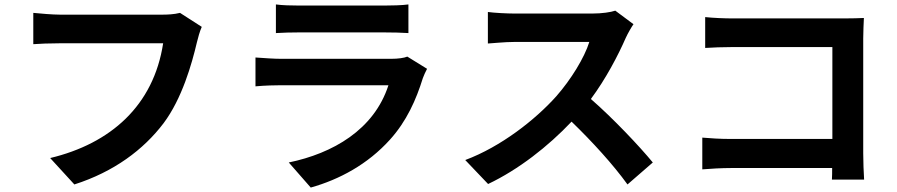

<svg xmlns="http://www.w3.org/2000/svg" viewBox="-20 -787 4040 865"><path d="M889 -666 791 -729C764 -722 732 -721 712 -721H250C217 -721 160 -726 130 -729V-588C156 -590 204 -592 249 -592H715C672 -311 478 -140 206 -75L315 44C493 -13 626 -112 717 -232C800 -343 844 -498 867 -596C872 -617 880 -646 889 -666Z M1223 -767V-638C1252 -640 1295 -641 1327 -641H1710C1746 -641 1793 -640 1820 -638V-767C1792 -763 1743 -762 1712 -762H1327C1293 -762 1251 -763 1223 -767ZM1904 -477 1815 -532C1801 -526 1774 -522 1742 -522H1247C1216 -522 1173 -525 1131 -528V-398C1173 -402 1223 -403 1247 -403H1730C1665 -202 1479 -96 1281 -55L1380 58C1508 22 1636 -46 1737 -158C1812 -241 1855 -338 1885 -435C1889 -446 1897 -464 1904 -477Z M2834 -678 2752 -739C2732 -732 2692 -726 2649 -726H2296C2266 -726 2205 -729 2178 -733V-591C2199 -592 2254 -598 2296 -598H2635C2613 -527 2552 -428 2486 -353C2392 -248 2237 -126 2076 -66L2179 42C2316 -23 2449 -127 2555 -239C2649 -148 2742 -46 2807 44L2921 -55C2862 -127 2741 -255 2642 -341C2709 -431 2765 -538 2799 -616C2808 -636 2826 -667 2834 -678Z M3157 -710V-571C3185 -573 3239 -575 3281 -575H3730V-161H3269C3224 -161 3179 -164 3144 -167V-24C3177 -27 3234 -30 3273 -30H3729C3729 -11 3729 6 3728 22H3873C3871 -8 3869 -61 3869 -96V-614C3869 -643 3871 -683 3872 -706C3855 -705 3813 -704 3784 -704H3280C3246 -704 3194 -706 3157 -710Z"/></svg>

Font: DAIFUKU Sans JP
Style: Bold
Weight: 700
Designer: Original font ‘Source Han Sans JP’ : Ryoko NISHIZUKA  (kana, bopomofo & ideographs); Paul D. Hunt (Latin, Greek & Cyrill
Foundry: Daifuku
Version: Version 1.001